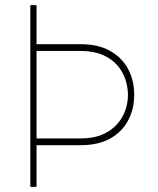

<svg xmlns="http://www.w3.org/2000/svg" viewBox="-20 -731 619 751"><path d="M295.9 -558.1Q363.8 -558.1 410.2 -532.2Q456.5 -506.3 480.7 -461.7Q504.9 -417 504.9 -360.4Q504.9 -303.7 480.7 -259Q456.5 -214.4 410.2 -188.7Q363.8 -163.1 295.9 -163.1H123V0H98.6V-710.9H123V-558.1ZM295.9 -189.5Q345.2 -189.5 380.1 -204.6Q415 -219.7 437.3 -244.4Q459.5 -269 470 -299.1Q480.5 -329.1 480.5 -359.4Q480.5 -391.1 470 -421.9Q459.5 -452.6 437.3 -477.3Q415 -502 380.1 -516.8Q345.2 -531.7 295.9 -531.7H123V-189.5Z"/></svg>

Font: Robert Sans Thin
Style: Regular
Weight: 100
Designer: Christian Robertson (extended by Adam Twardoch)
Foundry: Google
Version: Version 12.135;April 2, 2019;FontCreator 11.5.0.2425 64-bit;